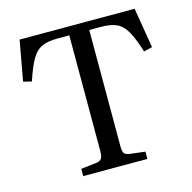

<svg xmlns="http://www.w3.org/2000/svg" viewBox="-104 -814 920 919"><g transform="rotate(-15 355.5 -355.0)"><path d="M197 0V-36L274 -45Q293 -47 300 -58.5Q307 -70 307 -95V-668H248Q200 -668 170.5 -654.5Q141 -641 120 -604.5Q99 -568 77 -501L36 -511L72 -710H642L675 -511L633 -501Q612 -568 591.5 -604.5Q571 -641 541.5 -654.5Q512 -668 465 -668H406V-91Q406 -67 412.5 -57.5Q419 -48 440 -45L515 -36V0Z"/></g></svg>

Font: Literata 36pt
Style: Regular
Weight: 400
Designer: Latin by Veronika Burian and Jose Scaglione. Greek by Irene Vlachou. Cyrillic by Vera Evstafieva.
Foundry: TypeTogether
Version: Version 3.002